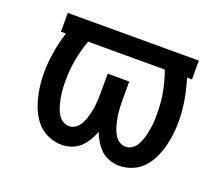

<svg xmlns="http://www.w3.org/2000/svg" viewBox="-93 -658 937 804"><g transform="rotate(20 375.0 -256.0)"><path d="M247 8Q218 8 190.5 -3Q163 -14 143 -34.5Q123 -55 110 -81.5Q97 -108 89.5 -136Q82 -164 78.5 -192.5Q75 -221 75 -250Q75 -297 83 -344Q91 -391 105 -436H83V-520H667V-436H645Q659 -391 667 -344Q675 -297 675 -250Q675 -221 671.5 -192.5Q668 -164 660.5 -136Q653 -108 640 -81.5Q627 -55 607 -34.5Q587 -14 559.5 -3Q532 8 503 8Q481 8 459.5 0.5Q438 -7 422 -22Q406 -37 394.5 -56Q383 -75 375 -96Q367 -75 355.5 -56Q344 -37 328 -22Q312 -7 290.5 0.5Q269 8 247 8ZM249 -76Q263 -76 275 -83.5Q287 -91 294.5 -102Q302 -113 307 -125.5Q312 -138 315.5 -151.5Q319 -165 321.5 -178.5Q324 -192 325 -205.5Q326 -219 326.5 -232.5Q327 -246 327 -260V-338H423V-260Q423 -246 423.5 -232.5Q424 -219 425 -205.5Q426 -192 428.5 -178.5Q431 -165 434.5 -151.5Q438 -138 443 -125.5Q448 -113 455.5 -102Q463 -91 475 -83.5Q487 -76 501 -76Q514 -76 525.5 -82.5Q537 -89 545 -99.5Q553 -110 558 -122Q563 -134 566.5 -147Q570 -160 572.5 -172.5Q575 -185 576.5 -198Q578 -211 578.5 -224Q579 -237 579 -250Q579 -298 570.5 -345Q562 -392 546 -436H204Q188 -392 179.5 -345Q171 -298 171 -250Q171 -237 171.5 -224Q172 -211 173.5 -198Q175 -185 177.5 -172.5Q180 -160 183.5 -147Q187 -134 192 -122Q197 -110 205 -99.5Q213 -89 224.5 -82.5Q236 -76 249 -76Z"/></g></svg>

Font: Iosevka Aile Medium
Style: Regular
Weight: 500
Designer: Belleve Invis
Foundry: Belleve Invis
Version: Version 27.3.5; ttfautohint (v1.8.4)